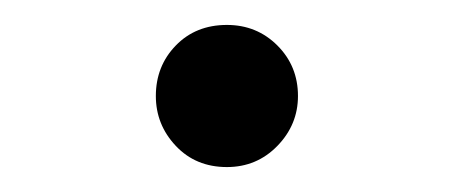

<svg xmlns="http://www.w3.org/2000/svg" viewBox="-20 -437 365 154"><path d="M162 -303Q137 -303 121 -320Q105 -337 105 -360Q105 -384 121 -400.5Q137 -417 162 -417Q186 -417 202.5 -400.5Q219 -384 219 -360Q219 -337 202.5 -320Q186 -303 162 -303Z"/></svg>

Font: Noto Serif KR ExtraLight Light
Style: Regular
Weight: 300
Version: Version 2.003-H1;hotconv 1.1.1;makeotfexe 2.6.0